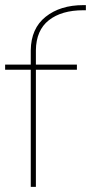

<svg xmlns="http://www.w3.org/2000/svg" viewBox="-25 -739 420 749"><path d="M300 -719Q210 -719 153 -673.5Q96 -628 95 -543V-487H5H-5V-467H5H95V-20V-10H115V-20V-467H265H275V-487H265H115V-543Q116 -621 165.5 -660Q215 -699 300 -699H310V-719Z"/></svg>

Font: Nordica Plus
Style: NordicaClassicUltraLight
Weight: 300
Version: Version 1